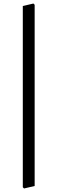

<svg xmlns="http://www.w3.org/2000/svg" viewBox="-20 -894 325 1086"><path d="M109 165V-860L169 -874L176 -867V158L116 172Z"/></svg>

Font: Noto Serif Oriya
Style: Regular
Weight: 400
Designer: David Williams
Foundry: Google LLC, David Williams
Version: Version 1.051; ttfautohint (v1.8.4.7-5d5b)